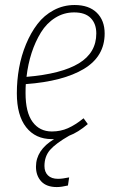

<svg xmlns="http://www.w3.org/2000/svg" viewBox="-20 -551 465 774"><path d="M401.9 -416Q401.9 -323.7 318.4 -273.4Q234.9 -223.1 84 -211.9Q83 -199.7 83 -175.8Q83 -98.1 111.3 -59.6Q139.6 -21 189 -21Q224.1 -21 253.9 -34.2Q283.7 -47.4 316.9 -74.2L334 -50.8Q294.4 -17.1 258.8 -3.9Q205.1 26.9 182.1 53Q159.2 79.1 159.2 118.2Q159.2 142.1 173.3 156Q187.5 169.9 213.9 169.9Q231.4 169.9 258.8 164.1L253.9 196.8Q227.5 203.1 209 203.1Q167.5 203.1 146.2 180.2Q125 157.2 125 121.1Q125 53.7 198.2 9.8H189Q123 9.8 85.4 -38.1Q47.9 -85.9 47.9 -174.8Q47.9 -226.6 56.9 -276.9Q65.9 -327.1 85 -373Q104 -418.9 130.9 -454.1Q157.7 -489.3 196.5 -510Q235.4 -530.8 280.8 -530.8Q338.4 -530.8 370.1 -499.8Q401.9 -468.8 401.9 -416ZM278.8 -501Q237.3 -501 202.6 -479.2Q168 -457.5 145 -420.2Q122.1 -382.8 107.4 -337.6Q92.8 -292.5 86.9 -241.2Q227.5 -252.9 297.9 -295.7Q368.2 -338.4 368.2 -416Q368.2 -455.1 345.9 -478Q323.7 -501 278.8 -501Z"/></svg>

Font: Fira Sans Compressed UltraLight
Style: Italic
Weight: 200
Width: 3
Italic angle: -8°
Designer: Carrois Corporate & Edenspiekermann AG
Foundry: Carrois Corporate GbR & Edenspiekermann AG
Version: Version 4.203;PS 004.203;hotconv 1.0.88;makeotf.lib2.5.64775